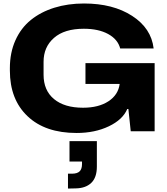

<svg xmlns="http://www.w3.org/2000/svg" viewBox="-20 -759 967 1110"><path d="M422.9 9.8Q241.2 9.8 139.2 -87.2Q37.1 -184.1 37.1 -351.1V-365.2Q37.1 -454.6 69.1 -525.9Q101.1 -597.2 158.4 -643.6Q215.8 -689.9 294.2 -714.4Q372.6 -738.8 465.8 -738.8Q633.3 -738.8 743.9 -667.2Q854.5 -595.7 868.2 -479H674.8Q661.1 -531.7 605.2 -562.3Q549.3 -592.8 464.8 -592.8Q352.5 -592.8 292.2 -540Q231.9 -487.3 231.9 -401.9V-327.1Q231.9 -236.3 292.2 -186.3Q352.5 -136.2 460 -136.2Q549.8 -136.2 606.7 -173.3Q663.6 -210.4 671.9 -273.9H474.1V-394H874V0H735.8L722.2 -128.9H715.8Q689.9 -67.4 609.1 -28.8Q528.3 9.8 422.9 9.8ZM373 331.1V245.1H397.9Q427.7 244.6 440.9 231Q454.1 217.3 454.1 189.9V174.8H381.8V57.1H540V204.1Q540 267.1 507.8 298.1Q475.6 329.1 418 330.1Z"/></svg>

Font: Hubot Sans Expanded
Style: Bold
Weight: 700
Width: 7
Designer: Deni Anggara
Foundry: GitHub
Version: Version 1.001;gftools[0.9.31]